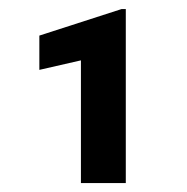

<svg xmlns="http://www.w3.org/2000/svg" viewBox="-20 -730 413 424"><path d="M257.8 -710V-325.7H158.7V-596.7L66.9 -575.7V-651.4L248.5 -710Z"/></svg>

Font: Vazirmatn RD UI
Style: Bold
Weight: 700
Designer: Saber Rastikerdar
Foundry: Saber Rastikerdar
Version: Version 33.003